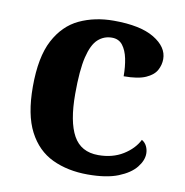

<svg xmlns="http://www.w3.org/2000/svg" viewBox="-68 -614 662 688"><g transform="rotate(10 263.5 -269.5)"><path d="M295 10Q222 10 166 -16.5Q110 -43 78.5 -103.5Q47 -164 47 -266Q47 -374 79.5 -435.5Q112 -497 167.5 -523Q223 -549 292 -549Q389 -549 439.5 -518.5Q490 -488 490 -444Q490 -423 479.5 -403.5Q469 -384 441 -371.5Q413 -359 361 -359Q361 -394 355 -423Q349 -452 335 -470Q321 -488 296 -488Q267 -488 245.5 -468.5Q224 -449 212.5 -401Q201 -353 201 -267Q201 -166 229 -115.5Q257 -65 320 -65Q372 -65 410 -88.5Q448 -112 465 -146Q477 -139 483 -126.5Q489 -114 489 -100Q489 -75 468.5 -49.5Q448 -24 405.5 -7Q363 10 295 10Z"/></g></svg>

Font: Noto Serif Thai
Style: Bold
Weight: 700
Designer: Monotype Design Team
Foundry: Monotype Imaging Inc.
Version: Version 2.002; ttfautohint (v1.8.4.7-5d5b)